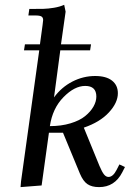

<svg xmlns="http://www.w3.org/2000/svg" viewBox="-20 -766 555 793"><path d="M64.9 6.8 66.9 -17.1 142.1 -558.1H79.1L83 -583H145L155.8 -662.1Q158.2 -681.6 158.2 -683.1Q158.2 -693.4 151.4 -697.8Q144.5 -702.1 127 -702.1H97.2L101.1 -729Q141.1 -729 159.9 -729.5Q178.7 -730 202.6 -733.9Q226.6 -737.8 245.1 -746.1L251 -717.8L231.9 -583H356L352.1 -558.1H229L203.1 -363.8Q233.9 -405.8 278.8 -429Q323.7 -452.1 373 -452.1Q418.5 -452.1 442.6 -433.1Q466.8 -414.1 466.8 -380.9Q466.8 -341.8 429.9 -301.8Q393.1 -261.7 326.2 -238.8L391.1 -80.1Q401.4 -55.7 409.7 -45.4Q418 -35.2 428.2 -35.2Q446.8 -35.2 461.9 -64.9L473.1 -86.9L496.1 -76.2L484.9 -54.2Q453.6 6.8 389.2 6.8Q359.4 6.8 341.3 -5.4Q323.2 -17.6 310.1 -48.8L240.2 -217.8H182.1L151.9 0ZM186 -245.1Q232.9 -245.1 271 -256.6Q309.1 -268.1 331.5 -286.4Q354 -304.7 366 -325.7Q377.9 -346.7 377.9 -367.2Q377.9 -411.1 332 -411.1Q287.6 -411.1 242.2 -364.7Q196.8 -318.4 186 -245.1Z"/></svg>

Font: Dihjauti S
Style: Bold Italic
Weight: 700
Italic angle: -9°
Designer: T. Christopher White
Version: Version 3.0.0